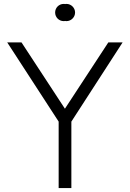

<svg xmlns="http://www.w3.org/2000/svg" viewBox="-20 -962 664 982"><path d="M280 0H345V-340L607 -745H534L312 -406L90 -745H17L280 -340ZM262 -898C262 -874 281 -854 306 -854C308 -854 311 -854 313 -855C315 -854 318 -854 320 -854C344 -854 364 -874 364 -898C364 -922 344 -942 320 -942C318 -942 315 -942 313 -941C311 -942 308 -942 306 -942C281 -942 262 -922 262 -898Z"/></svg>

Font: Mluvka Light
Style: Regular
Weight: 300
Designer: Modified by Jiří Krblich, Original typeface by Gumpita Rahayu
Foundry: Gumpita Rahayu & Jiří Krblich
Version: Version 2.000;Glyphs 3.1.1 (3134)